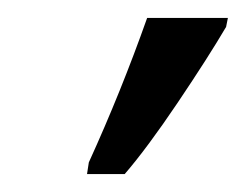

<svg xmlns="http://www.w3.org/2000/svg" viewBox="-20 -734 274 214"><path d="M79 -553Q115 -632 144 -714H234L232 -704Q212 -670 178 -619.5Q144 -569 119 -540H77Z"/></svg>

Font: Noto Serif Narrow
Style: Italic
Weight: 400
Width: 4
Italic angle: -12°
Designer: Monotype Design Team
Foundry: Monotype Imaging Inc.
Version: Version 1.001